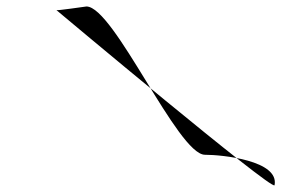

<svg xmlns="http://www.w3.org/2000/svg" viewBox="-20 -698 869 593"><path d="M154 -667C154 -667 824 -105 828 -126C843 -202 667 -220 613 -220C529 -220 332 -678 247 -678C244 -678 153 -664 154 -667Z"/></svg>

Font: Recovery
Style: Obl
Weight: 400
Version: Version 0.27